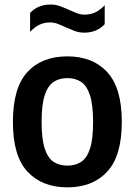

<svg xmlns="http://www.w3.org/2000/svg" viewBox="-20 -796 580 826"><path d="M270 10Q161.5 10 98.5 -57.2Q35.5 -124.5 35.5 -271Q35.5 -418.5 97.8 -486Q160 -553.5 270 -553.5Q379 -553.5 441.5 -485.5Q504 -417.5 504 -272Q504 -125 441.2 -57.5Q378.5 10 270 10ZM270 -83.5Q304.5 -83.5 329.2 -99.8Q354 -116 367.2 -156.5Q380.5 -197 380.5 -270Q380.5 -345 367 -386.2Q353.5 -427.5 328.8 -443.8Q304 -460 270 -460Q235.5 -460 210.8 -443.8Q186 -427.5 172.5 -386.8Q159 -346 159 -272.5Q159 -198.5 172.2 -157.5Q185.5 -116.5 210.2 -100Q235 -83.5 270 -83.5ZM342.5 -655.5Q320 -655.5 300.2 -663.2Q280.5 -671 262 -679Q245 -687 228.8 -693.2Q212.5 -699.5 196 -699.5Q170.5 -699.5 150 -689.8Q129.5 -680 109.5 -659V-740.5Q143.5 -776.5 197.5 -776.5Q220 -776.5 239.8 -769Q259.5 -761.5 278 -753Q295 -745.5 311.2 -739.2Q327.5 -733 344 -733Q369.5 -733 390 -742.8Q410.5 -752.5 430.5 -773.5V-692Q396.5 -655.5 342.5 -655.5Z"/></svg>

Font: Encode Sans Semi Condensed SemiBold
Style: Regular
Weight: 600
Width: 4
Designer: Multiple Designers
Foundry: Impallari Type
Version: Version 3.000; ttfautohint (v1.8.3) -l 8 -r 50 -G 200 -x 14 